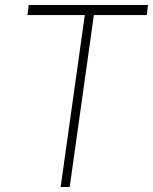

<svg xmlns="http://www.w3.org/2000/svg" viewBox="-20 -743 608 763"><path d="M221 0 317 -683H89L94 -723H568L563.5 -683H353L257 0Z"/></svg>

Font: Public Sans Thin
Style: Italic
Weight: 100
Italic angle: -8°
Designer: The Public Sans project authors (U.S. Web Design System). Libre Franklin designed by Pablo Impallari and Rodrigo Fuenzal
Version: Version 2.000